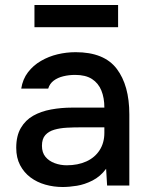

<svg xmlns="http://www.w3.org/2000/svg" viewBox="-20 -743 599 769"><path d="M231 6Q195 6 161.5 -3.5Q128 -13 102 -32.5Q76 -52 60.5 -81.5Q45 -111 45 -151Q45 -199 63.5 -230.5Q82 -262 113 -279.5Q144 -297 184.5 -304.5Q225 -312 269 -312H398Q398 -351 386 -380.5Q374 -410 348.5 -426.5Q323 -443 281 -443Q256 -443 233.5 -437.5Q211 -432 195 -420Q179 -408 173 -388H65Q71 -426 92 -453.5Q113 -481 144 -499Q175 -517 210.5 -525.5Q246 -534 283 -534Q397 -534 447.5 -467.5Q498 -401 498 -285V0H409L405 -67Q382 -36 350.5 -20Q319 -4 288 1Q257 6 231 6ZM247 -81Q292 -81 326 -96.5Q360 -112 379 -141.5Q398 -171 398 -211V-233H304Q275 -233 247.5 -231.5Q220 -230 197.5 -223.5Q175 -217 161.5 -202Q148 -187 148 -159Q148 -132 162 -115Q176 -98 199 -89.5Q222 -81 247 -81ZM118 -634V-723H453V-634Z"/></svg>

Font: Onest Medium
Style: Regular
Weight: 500
Designer: Dmitri Voloshin, Andrey Kudryavtsev
Foundry: Dmitri Voloshin, Andrey Kudryavtsev
Version: Version 1.000;gftools[0.9.33]